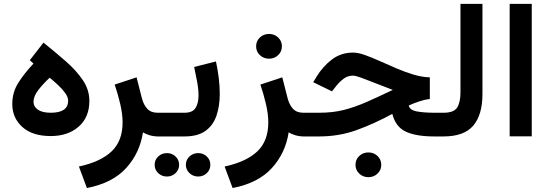

<svg xmlns="http://www.w3.org/2000/svg" viewBox="-20 -700 2817 985"><path d="M151.9 -374 132.8 -391.1 203.1 -481.4Q263.7 -432.6 317.4 -385.7Q371.1 -338.9 404.8 -289.1Q438.5 -239.3 438.5 -182.1Q438.5 -98.1 383.3 -50Q328.1 -2 240.7 -2Q146 -2 94.5 -48.6Q43 -95.2 43 -166Q43 -225.6 73 -273.7Q103 -321.8 151.9 -374ZM329.6 -183.1Q329.6 -201.7 314.7 -222.4Q299.8 -243.2 277.8 -263.7Q255.9 -284.2 234.9 -301.3Q202.1 -271 177 -238.8Q151.9 -206.5 151.9 -177.7Q151.9 -152.8 174.6 -137.2Q197.3 -121.6 240.2 -121.6Q329.6 -121.6 329.6 -183.1Z M793.9 0Q768.1 0 747.3 -6.3Q726.6 -12.7 713.4 -21Q697.3 85 627.2 162.1Q557.1 239.3 425.8 264.6L384.8 154.3Q495.6 130.4 552.2 76.9Q608.9 23.4 608.9 -71.8Q608.9 -115.2 596.7 -167Q584.5 -218.8 568.4 -266.1L680.7 -303.2L708 -195.8Q717.3 -161.1 736.1 -141.4Q754.9 -121.6 788.6 -121.6H807.1V0Z M787.6 -121.6H926.3Q968.3 -121.6 983.4 -146.5Q998.5 -171.4 998.5 -210Q998.5 -242.7 991.2 -281Q983.9 -319.3 976.1 -356.4L1087.9 -384.8Q1097.2 -341.8 1102.3 -299.6Q1107.4 -257.3 1107.4 -218.8Q1107.4 -156.2 1090.6 -106.7Q1073.7 -57.1 1034.2 -28.6Q994.6 0 926.3 0H787.6ZM933.6 145.5Q933.6 120.1 952.1 102.8Q970.7 85.4 996.6 85.4Q1022.9 85.4 1041 102.8Q1059.1 120.1 1059.1 145.5Q1059.1 170.9 1041 188.2Q1022.9 205.6 996.6 205.6Q970.7 205.6 952.1 188.2Q933.6 170.9 933.6 145.5ZM773.4 145.5Q773.4 120.1 791.7 102.8Q810.1 85.4 836.4 85.4Q862.3 85.4 880.6 102.8Q898.9 120.1 898.9 145.5Q898.9 170.9 880.6 188.2Q862.3 205.6 836.4 205.6Q810.1 205.6 791.7 188.2Q773.4 170.9 773.4 145.5Z M1293.9 -462.4Q1293.9 -489.3 1313.2 -507.6Q1332.5 -525.9 1360.4 -525.9Q1387.7 -525.9 1407 -507.6Q1426.3 -489.3 1426.3 -462.4Q1426.3 -435.5 1407 -417.2Q1387.7 -398.9 1360.4 -398.9Q1332.5 -398.9 1313.2 -417.2Q1293.9 -435.5 1293.9 -462.4ZM1541.5 0Q1515.6 0 1494.9 -6.3Q1474.1 -12.7 1460.9 -21Q1444.8 85 1374.8 162.1Q1304.7 239.3 1173.3 264.6L1132.3 154.3Q1243.2 130.4 1299.8 76.9Q1356.4 23.4 1356.4 -71.8Q1356.4 -115.2 1344.2 -167Q1332 -218.8 1315.9 -266.1L1428.2 -303.2L1455.6 -195.8Q1464.8 -161.1 1483.6 -141.4Q1502.4 -121.6 1536.1 -121.6H1554.7V0Z M1803.7 145.5Q1803.7 118.7 1823 100.3Q1842.3 82 1870.1 82Q1897.5 82 1916.7 100.3Q1936 118.7 1936 145.5Q1936 172.4 1916.7 190.7Q1897.5 209 1870.1 209Q1842.3 209 1823 190.7Q1803.7 172.4 1803.7 145.5ZM2185.1 -303.2V-191.9Q2159.7 -189.5 2131.1 -179.9Q2102.5 -170.4 2076.7 -158.7Q2082.5 -134.8 2119.4 -128.2Q2156.2 -121.6 2209.5 -121.6H2236.3V0H2207.5Q2114.3 0 2061.8 -24.7Q2009.3 -49.3 1992.7 -115.7Q1899.9 -65.4 1809.8 -32.7Q1719.7 0 1616.7 0H1535.2V-121.6H1618.2Q1686.5 -121.6 1742.9 -135.7Q1799.3 -149.9 1858.9 -176Q1918.5 -202.1 1995.1 -238.8Q1946.8 -256.8 1904.8 -273.7Q1862.8 -290.5 1833 -301.3Q1803.2 -312 1791 -312Q1763.2 -312 1741.5 -295.2Q1719.7 -278.3 1704.1 -257.8L1683.1 -231.4L1586.9 -278.3L1603 -305.2Q1636.7 -359.9 1683.1 -395Q1729.5 -430.2 1791.5 -430.2Q1817.4 -430.2 1852.8 -417.5Q1888.2 -404.8 1929.7 -386.2Q1971.2 -367.7 2014.9 -348.9Q2058.6 -330.1 2102.1 -317.1Q2145.5 -304.2 2185.1 -303.2Z M2216.8 -121.6H2255.4Q2309.1 -121.6 2325.7 -148.9Q2342.3 -176.3 2342.3 -225.6V-680.2H2455.1V-218.3Q2455.1 -110.4 2407.7 -55.2Q2360.4 0 2254.9 0H2216.8Z M2708 -680.2V-0.5H2594.7V-680.2Z"/></svg>

Font: Vazirmatn RD FD SemiBold
Style: Regular
Weight: 600
Designer: Saber Rastikerdar
Foundry: Saber Rastikerdar
Version: Version 33.003